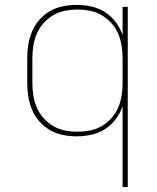

<svg xmlns="http://www.w3.org/2000/svg" viewBox="-20 -548 640 783"><path d="M480 215V-115Q470 -86 451.5 -61.5Q433 -37 407.5 -21Q382 -5 352.5 1.5Q323 8 293 8Q265 8 237 2.5Q209 -3 184.5 -17Q160 -31 141 -52.5Q122 -74 111 -100Q100 -126 95.5 -154Q91 -182 91 -210V-310Q91 -338 95.5 -366Q100 -394 111 -420Q122 -446 141 -467.5Q160 -489 184.5 -503Q209 -517 237 -522.5Q265 -528 293 -528Q323 -528 352.5 -521.5Q382 -515 407.5 -499Q433 -483 451.5 -458.5Q470 -434 480 -405V-520H501V215ZM296 -11Q322 -11 347.5 -16Q373 -21 395 -34Q417 -47 434.5 -66.5Q452 -86 462 -109.5Q472 -133 476 -158.5Q480 -184 480 -210V-310Q480 -336 476 -361.5Q472 -387 462 -410.5Q452 -434 434.5 -453.5Q417 -473 395 -486Q373 -499 347.5 -504Q322 -509 296 -509Q270 -509 244.5 -504Q219 -499 197 -486Q175 -473 157.5 -453.5Q140 -434 130 -410.5Q120 -387 116 -361.5Q112 -336 112 -310V-210Q112 -184 116 -158.5Q120 -133 130 -109.5Q140 -86 157.5 -66.5Q175 -47 197 -34Q219 -21 244.5 -16Q270 -11 296 -11Z"/></svg>

Font: Iosevka Thin Extended
Style: Regular
Weight: 100
Width: 7
Monospace: yes
Designer: Belleve Invis
Foundry: Belleve Invis
Version: Version 32.5.0; ttfautohint (v1.8.4)